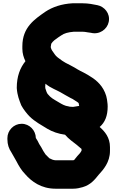

<svg xmlns="http://www.w3.org/2000/svg" viewBox="-20 -810 714 1168"><path d="M82 -275C82 -274.6 82 -273.8 82.1 -273.2C85.2 -229.1 97.2 -200.7 108.7 -171C108.9 -170.4 109.5 -169.1 109.9 -168.3C121.8 -145.9 144.4 -117.2 159.3 -102.3C193.1 -68.5 232.1 -49.5 267.9 -26.7C299 -8.4 334.2 3.9 375.8 9.6C385.8 21.6 398.2 33.2 412.7 44.8C436.4 62.6 454 76.5 476 96V107C475.5 107.7 474.7 108.9 474.1 109.9C467.3 122.2 463.5 124.8 450.3 139.5C440.5 150.9 436.4 157.1 430.9 163.4C427.9 164.5 425 165 425 165H318C304.5 164.5 293.2 159.4 279.9 152.5C272.4 145.1 263.5 135.4 257 129.4C246.8 114.1 240.4 104.9 230.6 85.3C228.1 80.2 222.1 72.2 218.4 65.9C212.6 52.5 205.7 41 198 29.4C197.3 -16.6 159.8 -57 111.5 -57C63.8 -57 25 -17 25 30V37C25 69.3 34.2 94.7 49.1 116.7C58.7 132.2 67.2 149.8 80.1 171.2C93.4 197.4 110.7 226.7 132.6 249C172.5 295 231.2 338 318 338H425C447.2 338 467.2 333.1 483 328.5C531.9 314.2 556.7 282.4 580 253.3C608 222.7 649 177.8 649 108V85C649 26.4 617.6 -10.3 586.3 -37.5C618.4 -65.2 635 -105 635 -162C635 -171.2 634.2 -181.3 632.7 -190.6L630.8 -205.3C627.1 -232.8 612.7 -264.1 598.1 -283.8C567.5 -325.5 528.4 -346.9 487.6 -369.2L469.2 -378.4C455.3 -385.3 449.5 -389.7 432.2 -399.8L405.5 -414.2C383.1 -425.4 371.5 -431.3 358.3 -440.5C339.1 -453.9 320.6 -467 313.4 -478.9C313.1 -479.4 312.5 -480.3 312 -481C298.6 -498.9 292.8 -506.9 289 -521V-528C289.1 -528.3 289.5 -530 289.7 -530.9L291.8 -544C302.4 -560.9 316.5 -570 334.1 -582.4L352.2 -594.4C370.6 -607.6 394.4 -614 429.1 -617H482C492.7 -617 498.7 -615.7 513.2 -613.3L532.9 -610.5C584.7 -597.3 632.3 -631.2 641.5 -677.1C652 -729.3 614 -770.3 572.9 -778.5C548.3 -783.4 518.4 -790 483 -790H422C421.7 -790 421.1 -790 420.6 -790C355.4 -786.3 299.3 -767.5 255.9 -738.6C190.3 -692.7 116 -644.1 116 -529V-514C116 -484.5 124.1 -459.7 134.7 -437.7C102.2 -397.3 82 -345.8 82 -275ZM404 -161C402.3 -161 399.4 -162.5 397.1 -162.8C373.6 -165.7 355.8 -176.7 337.9 -187.4C303.2 -208.2 290.6 -213.1 270.3 -237.9C265 -244.3 261.5 -255 255.9 -272.4C255.7 -275.6 255.7 -276.1 255 -282.3C255.1 -285.5 256 -291 256 -295C256 -297.2 256.1 -298.3 256.3 -300.8C263.2 -295.8 272.9 -287.4 281.1 -283L307.1 -269C319.9 -262.1 333.7 -256.9 345.8 -249.8C367.3 -236.2 390.2 -225.3 410 -213.5C414.9 -211.6 418.8 -209.8 421.4 -208C446.5 -192.3 459 -184.6 459 -181C459 -179.7 459.2 -177.4 459.6 -175.8L461.7 -165.7C453.5 -164 438.7 -162.5 426.2 -160H420C415.1 -160 409.4 -161 404 -161Z"/></svg>

Font: Smoothie
Style: Bd
Weight: 700
Foundry: Cannot Into Space Fonts
Version: Version 0.8